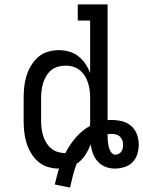

<svg xmlns="http://www.w3.org/2000/svg" viewBox="-20 -755 648 869"><path d="M297 94 228 80Q232 61 237 43.5Q242 26 247 8H246Q221 8 196 0.5Q171 -7 152 -24Q133 -41 120 -63Q107 -85 99.5 -109.5Q92 -134 89.5 -159.5Q87 -185 87 -210V-310Q87 -335 89.5 -360.5Q92 -386 99.5 -410.5Q107 -435 120 -457Q133 -479 152 -496Q171 -513 196 -520.5Q221 -528 246 -528Q270 -528 293 -521.5Q316 -515 334.5 -500.5Q353 -486 366.5 -466Q380 -446 388 -424V-662H332V-735H467V-211Q471 -212 475.5 -212Q480 -212 484 -212Q508 -212 531.5 -206.5Q555 -201 573 -185.5Q591 -170 599.5 -147.5Q608 -125 608 -101Q608 -79 601.5 -57.5Q595 -36 579.5 -20.5Q564 -5 542.5 1.5Q521 8 499 8Q477 8 457 0Q437 -8 422.5 -24Q408 -40 400.5 -60.5Q393 -81 390 -102Q381 -76 365.5 -52.5Q350 -29 327 -14Q317 12 310 39.5Q303 67 297 94ZM276 -62Q295 -100 323 -132.5Q351 -165 387 -185Q388 -192 388 -198Q388 -204 388 -210V-310Q388 -327 386 -344.5Q384 -362 379 -378.5Q374 -395 364.5 -410.5Q355 -426 341.5 -437Q328 -448 311 -453Q294 -458 277 -458Q259 -458 242 -453Q225 -448 211.5 -437Q198 -426 189 -410.5Q180 -395 175 -378.5Q170 -362 168 -344.5Q166 -327 166 -310V-210Q166 -193 168 -175.5Q170 -158 175 -141.5Q180 -125 189 -110Q198 -95 211.5 -83.5Q225 -72 242 -67Q259 -62 276 -62ZM503 -55Q511 -55 518 -59Q525 -63 529.5 -69.5Q534 -76 535.5 -84Q537 -92 537 -100Q537 -111 533.5 -120.5Q530 -130 522.5 -137Q515 -144 505 -146.5Q495 -149 484 -149Q480 -149 475.5 -148.5Q471 -148 467 -148V-141Q467 -133 467.5 -124.5Q468 -116 469 -107.5Q470 -99 472 -91Q474 -83 477.5 -75Q481 -67 487.5 -61Q494 -55 503 -55Z"/></svg>

Font: Iosevka HT Extended
Style: Regular
Weight: 400
Width: 7
Monospace: yes
Designer: Belleve Invis
Foundry: Belleve Invis
Version: Version 32.3.0; ttfautohint (v1.8.4)